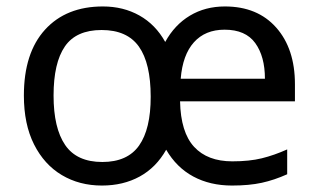

<svg xmlns="http://www.w3.org/2000/svg" viewBox="-20 -565 986 595"><path d="M677 -545Q778 -545 836 -479.5Q894 -414 894 -304V-251H538Q540 -155 581.5 -110Q623 -65 700 -65Q753 -65 791.5 -74.5Q830 -84 870 -102V-25Q830 -7 791 1.5Q752 10 699 10Q631 10 579 -18Q527 -46 495 -101Q464 -46 413 -18Q362 10 296 10Q226 10 171.5 -22.5Q117 -55 85.5 -117.5Q54 -180 54 -269Q54 -401 119.5 -473Q185 -545 299 -545Q362 -545 412 -517Q462 -489 492 -435Q521 -488 568.5 -516.5Q616 -545 677 -545ZM676 -473Q616 -473 581 -434Q546 -395 540 -321H801Q801 -390 771 -431.5Q741 -473 676 -473ZM295 -472Q216 -472 181 -421Q146 -370 146 -269Q146 -168 182 -115.5Q218 -63 297 -63Q375 -63 411 -114Q447 -165 447 -265Q447 -369 410.5 -420.5Q374 -472 295 -472Z"/></svg>

Font: Noto Sans Lydian
Style: Regular
Weight: 400
Designer: Monotype Design Team
Foundry: Monotype Imaging Inc.
Version: Version 2.002; ttfautohint (v1.8.4.7-5d5b)